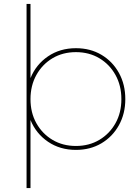

<svg xmlns="http://www.w3.org/2000/svg" viewBox="-20 -762 709 976"><path d="M135 -365Q163 -434 224 -475.5Q285 -517 366 -517Q439 -517 495.5 -483.5Q552 -450 584.5 -391.5Q617 -333 617 -258Q617 -184 584.5 -125.5Q552 -67 495.5 -33.5Q439 0 366 0Q285 0 224 -41.5Q163 -83 135 -152V194H115V-742H135ZM366 -497Q299 -497 247 -466Q195 -435 165 -381Q135 -327 135 -258Q135 -189 165 -135.5Q195 -82 247 -51Q299 -20 366 -20Q433 -20 485 -51Q537 -82 567 -135.5Q597 -189 597 -258Q597 -327 567 -381Q537 -435 485 -466Q433 -497 366 -497Z"/></svg>

Font: Alexandria Thin
Style: Regular
Weight: 250
Designer: Mohamed Gaber
Foundry: Kief Type Foundry
Version: Version 5.100